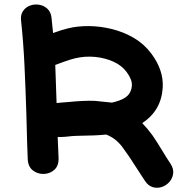

<svg xmlns="http://www.w3.org/2000/svg" viewBox="-20 -768 826 872"><path d="M638 53Q653 76 674 82Q695 88 715.5 81Q736 74 750 57.5Q764 41 766.5 19.5Q769 -2 754 -25Q739 -47 716.5 -84.5Q694 -122 672 -154Q650 -184 626 -209Q712 -265 719 -369Q724 -449 667 -525Q634 -569 587.5 -596Q541 -623 488.5 -636Q436 -649 384 -649.5Q332 -650 288 -639Q259 -632 221 -618Q218 -653 214 -687Q211 -714 195 -728.5Q179 -743 157.5 -746.5Q136 -750 116 -742.5Q96 -735 84 -717Q72 -699 76 -671Q86 -578 91 -474.5Q96 -371 100 -242Q103 -112 106 -44Q108 -10 130 6.5Q152 23 179.5 22Q207 21 227 3Q247 -15 246 -50Q244 -93 242 -146Q258 -145 279 -147Q281 -147 308 -150Q319 -151 327 -151Q418 -152 462 -157Q506 -140 535.5 -100.5Q565 -61 597 -10L638 53ZM237 -300Q234 -405 231 -473L266 -486Q299 -498 320 -503Q366 -514 412 -509.5Q458 -505 496 -487.5Q534 -470 555 -441Q581 -406 579 -379Q577 -351 559.5 -333.5Q542 -316 501 -305L488 -302L410 -310Q362 -312 283 -304Q279 -304 262.5 -302.5Q246 -301 237 -300Z"/></svg>

Font: Balsamiq Sans
Style: Bold
Weight: 700
Designer: Michael Angeles
Foundry: Balsamiq SRL
Version: Version 1.020; ttfautohint (v1.8.4.7-5d5b);gftools[0.9.26]